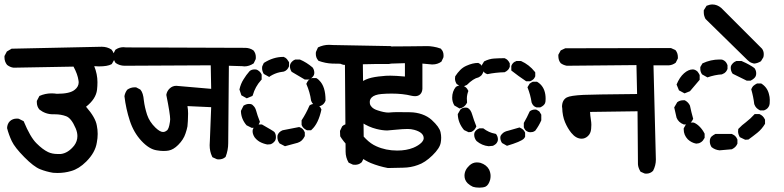

<svg xmlns="http://www.w3.org/2000/svg" viewBox="-30 -780 3550 869"><path d="M396.5 -480.5Q411.1 -444.3 411.1 -408.2Q411.1 -391.6 409.2 -374Q404.3 -332 359.4 -296.9Q402.3 -248 408.2 -211.9Q412.1 -193.4 412.1 -173.8Q412.1 -154.3 408.2 -134.8Q401.4 -89.8 360.4 -48.8Q327.1 -15.6 292 -5.9Q262.7 2.9 229.5 2.9Q216.8 2.9 210 2Q179.7 -2.9 151.4 -14.2Q123 -25.4 80.1 -68.8Q37.1 -112.3 23.4 -141.1Q9.8 -169.9 2 -200.2Q2.9 -219.7 14.6 -231.4Q27.3 -243.2 45.9 -243.2Q53.7 -243.2 55.7 -242.2L77.1 -231.4Q107.4 -158.2 135.7 -130.9Q163.1 -103.5 187.5 -91.8Q206.1 -83 230.5 -83Q237.3 -83 245.1 -83Q278.3 -86.9 305.7 -121.1Q320.3 -140.6 320.3 -164.1Q320.3 -180.7 312.5 -199.2Q293 -245.1 269.5 -253.9Q246.1 -262.7 218.8 -262.7H210Q175.8 -262.7 148.4 -284.2Q136.7 -297.9 136.7 -317.4Q136.7 -319.3 136.7 -323.2L148.4 -345.7Q174.8 -357.4 203.1 -357.4Q214.8 -357.4 227.5 -355.5Q287.1 -355.5 308.6 -374Q326.2 -387.7 326.2 -408.2Q326.2 -412.1 325.2 -416Q321.3 -444.3 302.7 -478.5L31.2 -473.6Q15.6 -475.6 2 -486.3Q-9.8 -501 -9.8 -520.5Q-9.8 -522.5 -9.8 -526.4L1 -546.9L22.5 -559.6L430.7 -568.4Q455.1 -568.4 474.6 -555.7Q488.3 -539.1 488.3 -517.6Q488.3 -515.6 488.3 -511.7L476.6 -491.2L474.6 -489.3Q457 -479.5 418 -479.5Q408.2 -479.5 396.5 -480.5Z M918.9 -123Q918.9 -132.8 919.9 -143.6L925.8 -294.9L818.4 -299.8Q821.3 -284.2 821.3 -266.1Q821.3 -248 820.3 -232.4Q819.3 -216.8 818.4 -208Q815.4 -192.4 809.6 -175.8Q800.8 -148.4 776.4 -124Q754.9 -102.5 733.4 -98.6Q723.6 -96.7 710 -96.7Q696.3 -96.7 679.7 -99.6Q645.5 -104.5 610.4 -142.1Q575.2 -179.7 557.6 -233.4Q540 -287.1 533.2 -344.7Q536.1 -361.3 545.9 -374Q561.5 -384.8 579.1 -384.8Q581.1 -384.8 585.9 -384.8L604.5 -375L606.4 -373Q618.2 -359.4 621.1 -325.2Q625 -293.9 635.7 -260.7Q646.5 -228.5 673.8 -202.1Q694.3 -182.6 708 -182.6Q713.9 -182.6 719.2 -185.5Q724.6 -188.5 726.6 -190.4Q728.5 -192.4 729.5 -194.3Q733.4 -200.2 736.3 -212.9Q740.2 -231.4 740.2 -240.2Q740.2 -263.7 722.7 -350.6Q725.6 -368.2 738.3 -379.9Q751 -391.6 767.6 -391.6Q767.6 -391.6 925.8 -377.9L923.8 -484.4L534.2 -482.4Q511.7 -482.4 493.2 -495.1Q482.4 -510.7 482.4 -528.3Q482.4 -530.3 482.4 -535.2L492.2 -554.7Q508.8 -566.4 528.3 -566.4Q534.2 -566.4 541 -565.4L1072.3 -563.5Q1075.2 -563.5 1079.1 -563.5Q1100.6 -563.5 1117.2 -551.8Q1127.9 -539.1 1127.9 -521.5Q1127.9 -513.7 1127 -511.7L1118.2 -493.2Q1097.7 -479.5 1076.2 -479.5Q1071.3 -479.5 1066.4 -480.5L1005.9 -482.4L1002.9 -131.8Q1002.9 -100.6 991.2 -70.3L989.3 -68.4Q977.5 -58.6 960.9 -58.6Q953.1 -58.6 951.2 -59.6L931.6 -68.4L929.7 -72.3Q918.9 -94.7 918.9 -123Z M1534.2 -93.8Q1534.2 -96.7 1534.2 -100.6L1531.2 -491.2Q1504.9 -491.2 1474.1 -492.2Q1443.4 -493.2 1411.1 -504.9L1410.2 -506.8Q1399.4 -518.6 1399.4 -536.1Q1399.4 -543.9 1400.4 -545.9L1409.2 -565.4Q1433.6 -577.1 1459 -577.1Q1467.8 -577.1 1477.5 -576.2L1738.3 -571.3L1757.8 -561.5Q1769.5 -547.9 1769.5 -530.3Q1769.5 -522.5 1768.6 -520.5L1759.8 -502Q1745.1 -491.2 1728.5 -490.2H1612.3L1617.2 -65.4L1607.4 -45.9Q1598.6 -38.1 1590.8 -36.1Q1583 -34.2 1578.1 -34.2Q1568.4 -34.2 1566.4 -35.2L1547.9 -43.9Q1534.2 -67.4 1534.2 -93.8ZM1235.4 -130.9Q1225.6 -143.6 1225.6 -158.2Q1225.6 -166 1226.6 -168.9Q1232.4 -183.6 1249 -190.4Q1286.1 -197.3 1324.2 -205.1Q1335 -201.2 1340.3 -195.8Q1345.7 -190.4 1349.6 -180.7V-164.1Q1343.8 -152.3 1336.4 -145Q1329.1 -137.7 1317.4 -133.8L1259.8 -118.2ZM1144.5 -138.7Q1137.7 -142.6 1129.4 -150.4Q1121.1 -158.2 1117.2 -168Q1113.3 -177.7 1113.3 -183.6Q1113.3 -192.4 1114.3 -194.3Q1120.1 -210 1135.7 -215.8L1137.7 -216.8H1155.3Q1207 -187.5 1211.9 -182.6Q1218.8 -173.8 1218.8 -159.2Q1218.8 -152.3 1216.8 -147Q1214.8 -141.6 1211.4 -138.7Q1208 -135.7 1207 -134.3Q1206.1 -132.8 1204.6 -132.3Q1203.1 -131.8 1202.1 -130.9Q1196.3 -127 1193.4 -127L1179.7 -126Q1160.2 -129.9 1144.5 -138.7ZM1335 -214.8V-235.4Q1355.5 -266.6 1370.1 -300.8L1371.1 -302.7Q1379.9 -309.6 1392.6 -309.6Q1405.3 -309.6 1415 -299.8Q1420.9 -294.9 1424.8 -284.2Q1411.1 -220.7 1380.9 -193.4L1377.9 -190.4H1359.4Q1349.6 -195.3 1346.2 -198.7Q1342.8 -202.1 1340.8 -204.1Q1337.9 -208 1335 -214.8ZM1096.7 -309.6Q1103.5 -309.6 1107.9 -308.1Q1112.3 -306.6 1116.2 -301.8Q1125 -293.9 1128.9 -280.3Q1134.8 -257.8 1146.5 -228.5Q1141.6 -216.8 1137.7 -212.9Q1130.9 -206.1 1122.1 -202.1L1109.4 -201.2L1085.9 -212.9Q1061.5 -241.2 1060.5 -276.4V-278.3L1072.3 -301.8Q1085 -309.6 1096.7 -309.6ZM1398.4 -426.8H1401.4Q1410.2 -421.9 1415 -416Q1443.4 -388.7 1443.4 -326.2V-324.2Q1436.5 -306.6 1420.9 -300.8L1418.9 -299.8H1402.3Q1384.8 -306.6 1378.9 -322.3L1377.9 -325.2Q1373 -362.3 1356.4 -400.4Q1361.3 -412.1 1366.7 -417.5Q1372.1 -422.9 1381.8 -426.8ZM1122.1 -465.8Q1128.9 -465.8 1131.3 -464.8Q1133.8 -463.9 1135.7 -462.9Q1137.7 -461.9 1138.7 -460.9Q1148.4 -455.1 1154.3 -442.4V-419.9L1151.4 -417Q1125 -387.7 1114.3 -349.6L1112.3 -345.7L1086.9 -335L1062.5 -348.6L1053.7 -375Q1059.6 -401.4 1072.3 -420.9Q1084 -440.4 1099.6 -458Q1108.4 -465.8 1122.1 -465.8ZM1295.9 -504.9Q1299.8 -507.8 1306.6 -510.7H1327.1Q1357.4 -498 1384.8 -474.6Q1392.6 -463.9 1392.6 -450.2Q1392.6 -438.5 1382.8 -429.7Q1377.9 -423.8 1368.2 -419.9H1349.6L1290 -455.1Q1282.2 -466.8 1282.2 -480.5Q1282.2 -494.1 1295.9 -504.9ZM1156.2 -470.7Q1156.2 -477.5 1157.2 -480.5L1164.1 -495.1Q1207 -522.5 1252 -522.5H1253.9Q1263.7 -518.6 1268.6 -512.7L1277.3 -500L1278.3 -498V-480.5Q1271.5 -461.9 1254.9 -456.1L1236.3 -453.1Q1213.9 -448.2 1193.4 -435.5L1188.5 -431.6L1164.1 -445.3Q1156.2 -458 1156.2 -470.7Z M1622.1 -569.3H1668Q1738.3 -569.3 1816.9 -570.3Q1895.5 -571.3 1905.3 -571.3Q1915 -571.3 1931.2 -568.8Q1947.3 -566.4 1965.8 -559.6L1966.8 -557.6Q1977.5 -546.9 1977.5 -529.3Q1977.5 -521.5 1976.6 -519.5L1967.8 -501Q1950.2 -488.3 1927.7 -488.3Q1925.8 -488.3 1924.8 -488.3L1881.8 -492.2V-378.9V-377.9Q1880.9 -362.3 1872.1 -353.5Q1863.3 -344.7 1848.6 -344.7Q1840.8 -344.7 1832 -346.7Q1793 -356.4 1742.2 -356.4Q1718.8 -356.4 1696.3 -354.5Q1665 -351.6 1652.3 -338.9Q1643.6 -330.1 1643.6 -318.4Q1643.6 -308.6 1646.5 -303.7Q1649.4 -298.8 1652.3 -295.9Q1661.1 -286.1 1679.7 -280.3Q1709 -270.5 1728.5 -270.5Q1732.4 -270.5 1741.2 -271.5Q1750 -272.5 1773.9 -272.5Q1797.9 -272.5 1826.2 -272Q1854.5 -271.5 1879.9 -262.7Q1905.3 -253.9 1923.8 -237.3Q1959 -205.1 1963.9 -181.6Q1966.8 -168.9 1966.8 -157.2Q1966.8 -145.5 1964.8 -134.8Q1960.9 -109.4 1927.2 -76.7Q1893.6 -43.9 1861.3 -33.2Q1830.1 -21.5 1794.4 -21Q1758.8 -20.5 1725.6 -19.5Q1684.6 -27.3 1648.4 -42Q1603.5 -60.5 1548.8 -114.3Q1523.4 -140.6 1509.8 -163.1L1508.8 -187.5L1518.6 -208L1519.5 -209Q1531.2 -219.7 1549.8 -219.7Q1551.8 -219.7 1556.6 -219.7L1576.2 -210Q1603.5 -173.8 1626 -151.4Q1648.4 -128.9 1672.9 -118.2Q1715.8 -98.6 1767.6 -98.6Q1809.6 -98.6 1840.8 -111.3Q1864.3 -121.1 1877.9 -134.8Q1887.7 -145.5 1887.7 -154.3Q1887.7 -180.7 1844.7 -192.4Q1830.1 -196.3 1815.4 -196.3Q1793.9 -196.3 1761.2 -192.9Q1728.5 -189.5 1722.7 -189.5Q1701.2 -189.5 1673.8 -196.3Q1638.7 -205.1 1607.4 -225.6Q1574.2 -248 1566.4 -285.2Q1560.5 -308.6 1560.5 -323.7Q1560.5 -338.9 1562.5 -347.7Q1566.4 -377.9 1590.8 -398.4Q1614.3 -417 1638.7 -424.8Q1663.1 -432.6 1701.2 -435.5Q1713.9 -437.5 1736.8 -437.5Q1759.8 -437.5 1802.7 -433.6V-494.1Q1690.4 -490.2 1640.6 -489.7Q1590.8 -489.3 1526.4 -486.3Q1511.7 -489.3 1499 -498Q1488.3 -510.7 1488.3 -530.3Q1488.3 -532.2 1488.3 -536.1L1499 -556.6Q1566.4 -569.3 1622.1 -569.3Z M2072.3 15.6Q2072.3 -10.7 2094.7 -31.2Q2109.4 -44.9 2127.9 -44.9Q2135.7 -44.9 2144.5 -43Q2171.9 -34.2 2183.6 -12.7Q2190.4 2 2190.4 16.6Q2190.4 24.4 2188.5 33.2Q2181.6 57.6 2168 64.5Q2157.2 69.3 2140.6 69.3Q2122.1 69.3 2110.4 65.4Q2097.7 59.6 2086.9 49.8Q2072.3 35.2 2072.3 15.6ZM2116.2 -170.9Q2116.2 -175.8 2117.2 -178.7Q2123 -192.4 2137.7 -198.2L2139.6 -199.2H2157.2Q2182.6 -179.7 2210.9 -174.8L2214.8 -173.8L2216.8 -170.9Q2223.6 -161.1 2223.6 -148.4Q2223.6 -138.7 2214.8 -128.9Q2209 -124 2201.2 -120.1L2181.6 -118.2Q2151.4 -121.1 2127 -141.6Q2116.2 -154.3 2116.2 -170.9ZM2234.4 -157.2Q2234.4 -162.1 2236.3 -166Q2238.3 -169.9 2243.2 -174.8Q2252 -184.6 2270.5 -188.5Q2291 -194.3 2321.3 -203.1Q2332 -198.2 2337.4 -193.4Q2342.8 -188.5 2346.7 -179.7V-161.1Q2343.8 -155.3 2340.8 -152.3Q2327.1 -138.7 2264.6 -120.1L2242.2 -132.8Q2234.4 -144.5 2234.4 -157.2ZM2076.2 -293Q2083 -293 2085.9 -292Q2100.6 -285.2 2107.4 -260.7Q2113.3 -240.2 2126 -208Q2119.1 -190.4 2104.5 -183.6L2101.6 -182.6L2090.8 -181.6L2070.3 -191.4Q2043.9 -222.7 2042 -260.7V-263.7L2053.7 -284.2Q2062.5 -293 2076.2 -293ZM2340.8 -204.1V-223.6Q2355.5 -249 2367.2 -275.4L2369.1 -277.3Q2378.9 -284.2 2391.6 -284.2Q2396.5 -284.2 2398.4 -283.2Q2400.4 -282.2 2401.9 -281.2Q2403.3 -280.3 2405.3 -279.3Q2408.2 -277.3 2411.1 -275.4L2418.9 -262.7L2419.9 -260.7V-235.4Q2409.2 -210.9 2392.6 -188.5Q2385.7 -183.6 2380.4 -182.6Q2375 -181.6 2371.1 -181.6Q2363.3 -181.6 2359.4 -183.6Q2355.5 -185.5 2353 -187Q2350.6 -188.5 2349.1 -189.9Q2347.7 -191.4 2345.7 -194.3Q2342.8 -198.2 2340.8 -204.1ZM2026.4 -302.7Q2016.6 -319.3 2016.6 -337.9Q2016.6 -366.2 2033.2 -386.7Q2043.9 -393.6 2055.7 -393.6Q2062.5 -393.6 2065.4 -391.6Q2081.1 -386.7 2087.9 -372.1L2089.8 -368.2Q2083 -350.6 2083 -334Q2083 -326.2 2084 -315.4Q2079.1 -306.6 2076.2 -303.7Q2073.2 -300.8 2072.3 -299.8Q2071.3 -298.8 2069.8 -297.9Q2068.4 -296.9 2067.4 -295.9Q2062.5 -293 2060.5 -292L2049.8 -289.1ZM2381.8 -410.2H2400.4Q2410.2 -404.3 2416 -398.4Q2439.5 -375 2439.5 -333Q2439.5 -318.4 2437 -313Q2434.6 -307.6 2429.2 -302.7Q2423.8 -297.9 2415 -293.9H2398.4Q2389.6 -296.9 2385.7 -300.8Q2378.9 -307.6 2376 -316.4Q2371.1 -350.6 2357.4 -384.8L2359.4 -388.7L2367.2 -401.4Q2373 -406.2 2381.8 -410.2ZM2029.3 -423.8Q2029.3 -427.7 2030.3 -434.6Q2041 -451.2 2053.2 -463.4Q2065.4 -475.6 2081.1 -482.4Q2109.4 -495.1 2132.8 -495.1H2134.8Q2151.4 -487.3 2156.2 -472.7L2157.2 -471.7V-453.1Q2153.3 -444.3 2149.4 -439.5Q2143.6 -433.6 2135.7 -429.7Q2112.3 -424.8 2083 -395.5L2060.5 -385.7L2037.1 -399.4Q2029.3 -412.1 2029.3 -423.8ZM2284.2 -460.9V-481.4Q2290 -498 2305.7 -502.9L2306.6 -503.9H2328.1Q2365.2 -487.3 2390.6 -455.1L2392.6 -452.1V-434.6Q2388.7 -425.8 2385.3 -422.4Q2381.8 -418.9 2379.9 -418Q2376 -415 2369.1 -412.1H2351.6Q2316.4 -435.5 2284.2 -460.9ZM2151.4 -467.8V-486.3L2161.1 -502Q2183.6 -513.7 2206.5 -515.1Q2229.5 -516.6 2252 -516.6H2253.9Q2262.7 -512.7 2266.6 -508.8Q2273.4 -502 2277.3 -493.2V-477.5Q2273.4 -467.8 2269.5 -463.9Q2262.7 -457 2253.9 -453.1Q2212.9 -452.1 2175.8 -444.3Q2167 -447.3 2163.1 -451.2Q2159.2 -455.1 2157.2 -457Q2154.3 -460.9 2151.4 -467.8Z M2640.6 -273.4Q2641.6 -255.9 2644 -240.7Q2646.5 -225.6 2646.5 -215.3Q2646.5 -205.1 2645.5 -196.3Q2643.6 -175.8 2630.9 -164.1Q2618.2 -152.3 2602.5 -152.3Q2577.1 -152.3 2555.7 -178.7Q2539.1 -199.2 2527.3 -227.1Q2515.6 -254.9 2514.6 -292Q2513.7 -293.9 2513.7 -295.9Q2513.7 -327.1 2535.2 -338.9Q2551.8 -347.7 2611.3 -350.6Q2649.4 -352.5 2853.5 -354.5L2850.6 -485.4L2535.2 -482.4Q2519.5 -485.4 2507.8 -494.1Q2497.1 -506.8 2497.1 -526.4Q2497.1 -528.3 2497.1 -532.2L2507.8 -551.8L2528.3 -561.5L3006.8 -562.5L3026.4 -553.7L3028.3 -551.8Q3038.1 -539.1 3038.1 -521.5Q3038.1 -519.5 3038.1 -515.6L3028.3 -496.1Q3013.7 -485.4 2998 -484.4H2927.7L2938.5 -57.6Q2938.5 -31.2 2925.8 -6.8Q2913.1 5.9 2895.5 5.9Q2888.7 5.9 2886.7 4.9L2869.1 -2.9Q2858.4 -20.5 2857.4 -36.1L2855.5 -276.4Z M3182.6 -139.6Q3182.6 -147.5 3184.6 -152.8Q3186.5 -158.2 3190.4 -162.1Q3198.2 -168.9 3208 -173.8H3282.2Q3292 -168.9 3296.9 -165Q3303.7 -158.2 3307.6 -148.4V-129.9Q3300.8 -113.3 3284.2 -105.5L3283.2 -104.5L3226.6 -99.6Q3206.1 -101.6 3190.4 -114.3Q3182.6 -127 3182.6 -139.6ZM3064.5 -194.3Q3064.5 -195.3 3064.5 -199.2L3073.2 -214.8Q3085.9 -225.6 3101.6 -225.6Q3108.4 -225.6 3111.3 -224.6Q3125 -218.8 3137.7 -205.6Q3150.4 -192.4 3159.2 -174.8V-156.2Q3154.3 -147.5 3151.4 -144Q3148.4 -140.6 3147 -139.6Q3145.5 -138.7 3144.5 -137.7Q3143.6 -136.7 3141.6 -135.7Q3136.7 -132.8 3133.8 -131.8L3121.1 -129.9Q3099.6 -133.8 3083 -149.4Q3064.5 -168.9 3064.5 -194.3ZM3310.5 -185.5Q3310.5 -189.5 3311.5 -196.3Q3329.1 -214.8 3345.7 -226.6Q3367.2 -243.2 3385.7 -263.7H3407.2Q3423.8 -256.8 3431.6 -240.2L3432.6 -238.3V-219.7Q3418 -195.3 3397.9 -179.2Q3377.9 -163.1 3357.4 -148.4L3342.8 -147.5L3318.4 -159.2Q3310.5 -172.9 3310.5 -185.5ZM3062.5 -326.2Q3064.5 -326.2 3069.3 -326.2Q3085.9 -317.4 3092.8 -301.8Q3098.6 -273.4 3107.4 -242.2Q3102.5 -231.4 3097.2 -226.1Q3091.8 -220.7 3082 -216.8H3064.5Q3041 -225.6 3032.2 -247.1L3021.5 -293.9L3035.2 -317.4Q3046.9 -326.2 3062.5 -326.2ZM3396.5 -402.3H3415Q3442.4 -385.7 3450.2 -354.5Q3454.1 -340.8 3454.1 -328.1Q3454.1 -307.6 3452.1 -303.7Q3446.3 -287.1 3429.7 -281.2L3427.7 -280.3H3410.2Q3400.4 -285.2 3394 -291.5Q3387.7 -297.9 3383.8 -308.6Q3379.9 -341.8 3370.1 -376Q3375 -386.7 3378.9 -390.6Q3386.7 -397.5 3396.5 -402.3ZM3105.5 -465.8Q3116.2 -465.8 3127 -456.1Q3131.8 -450.2 3136.7 -440.4V-422.9V-418.9L3092.8 -367.2L3068.4 -357.4L3043 -371.1L3032.2 -397.5Q3045.9 -430.7 3065.9 -448.2Q3085.9 -465.8 3105.5 -465.8ZM3277.3 -473.6Q3277.3 -478.5 3278.3 -481.4Q3286.1 -497.1 3300.8 -502.9L3302.7 -503.9H3326.2Q3348.6 -494.1 3360.4 -487.3Q3376 -478.5 3384.8 -471.7Q3392.6 -460.9 3392.6 -448.2Q3392.6 -441.4 3390.6 -436Q3388.7 -430.7 3382.8 -425.3Q3377 -419.9 3367.2 -415H3351.6H3349.6L3286.1 -446.3Q3277.3 -458 3277.3 -473.6ZM3147.5 -443.4Q3139.6 -455.1 3139.6 -467.8Q3139.6 -471.7 3139.6 -476.6L3149.4 -493.2Q3186.5 -510.7 3226.6 -510.7Q3236.3 -510.7 3239.3 -509.8Q3255.9 -503.9 3261.7 -487.3L3262.7 -485.4V-467.8Q3258.8 -459 3255.4 -455.1Q3252 -451.2 3249 -449.2Q3244.1 -446.3 3237.3 -443.4Q3205.1 -441.4 3171.9 -429.7ZM3155.3 -723.6Q3155.3 -727.5 3155.3 -733.4L3168 -753.9Q3182.6 -759.8 3194.3 -759.8Q3215.8 -759.8 3234.4 -744.1L3418.9 -559.6Q3426.8 -548.8 3426.8 -535.2Q3426.8 -525.4 3424.8 -520.5L3414.1 -502.9Q3398.4 -493.2 3382.8 -492.2Q3371.1 -495.1 3364.3 -499Q3357.4 -503.9 3353.5 -507.8L3163.1 -694.3Q3155.3 -709 3155.3 -723.6Z"/></svg>

Font: JasonHandwriting2
Style: SemiBold
Weight: 600
Version: Version 1.04.7